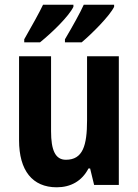

<svg xmlns="http://www.w3.org/2000/svg" viewBox="-20 -786 588 816"><path d="M465 -757V-766H336C322 -734 288 -673 256 -619V-606H327C371 -643 446 -718 465 -757ZM292 -757V-766H163C148 -734 115 -675 83 -619V-606H150C202 -648 272 -716 292 -757ZM485 -547H350V-275C350 -167 332 -107 260 -107C215 -107 197 -148 197 -228V-547H61V-190C61 -61 118 10 221 10C280 10 328 -16 356 -70H363L380 0H485Z"/></svg>

Font: Noto Sans Ethiopic Condensed
Style: Bold
Weight: 700
Width: 3
Designer: Monotype Design Team
Foundry: Monotype Imaging Inc.
Version: Version 2.102